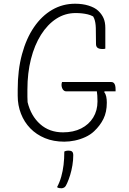

<svg xmlns="http://www.w3.org/2000/svg" viewBox="-20 -740 690 1030"><path d="M313 -300H577Q585 -300 590 -295.5Q595 -291 597.5 -282.5Q600 -274 600 -260V-250H335Q329 -250 324.5 -253Q320 -256 317 -260.5Q314 -265 312 -271.5Q310 -278 310 -285Q310 -290 311 -294Q312 -298 313 -300ZM383 -720Q403 -720 421 -717.5Q439 -715 455 -710Q471 -705 484.5 -698Q498 -691 508 -681Q526 -664 535.5 -642.5Q545 -621 545 -590Q545 -572 545 -553.5Q545 -535 545 -516.5Q545 -498 545 -479Q542 -478 538.5 -477.5Q535 -477 531 -477Q512 -477 503.5 -483.5Q495 -490 495 -504Q495 -559 494 -590Q493 -621 485.5 -640Q478 -659 458 -678L505 -634Q480 -656 450.5 -663Q421 -670 386 -670Q329 -670 282 -639.5Q235 -609 200 -553.5Q165 -498 146 -423Q127 -348 127 -259V-250Q127 -234 127 -221Q127 -208 128 -192Q146 -118 195.5 -74Q245 -30 318 -30Q374 -30 415.5 -51Q457 -72 480 -109.5Q503 -147 503 -196Q503 -213 502 -227.5Q501 -242 499 -255Q497 -268 494 -279H556L539 -246Q547 -236 550 -221.5Q553 -207 553 -189Q553 -139 535 -102.5Q517 -66 485 -36Q465 -17 437.5 -4.5Q410 8 381 14Q352 20 325 20Q267 20 221 1Q175 -18 142.5 -51.5Q110 -85 92.5 -130Q75 -175 75 -226V-260Q75 -364 98 -449Q121 -534 162.5 -594.5Q204 -655 260 -687.5Q316 -720 383 -720ZM325 73Q329 71 332 70Q335 69 339 68.5Q343 68 349 68Q361 68 367 73.5Q373 79 373 93Q373 119 368.5 146.5Q364 174 356.5 198.5Q349 223 340 243Q333 260 325.5 265Q318 270 310 270Q303 270 297.5 269Q292 268 286 264Q300 238 308.5 208Q317 178 321 144.5Q325 111 325 73Z"/></svg>

Font: Recursive Casual Light
Style: Regular
Weight: 300
Version: Version 1.047